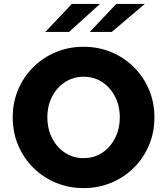

<svg xmlns="http://www.w3.org/2000/svg" viewBox="-20 -950 854 981"><path d="M407 11Q330.8 11 265 -16.5Q199.2 -44 149.6 -93.5Q100 -143 72.5 -208.5Q45 -274 45 -350Q45 -426 72.5 -491.5Q100 -557 149.6 -606.5Q199.2 -656 265 -683.5Q330.8 -711 407 -711Q483.2 -711 549 -683.5Q614.8 -656 664.4 -606.5Q714 -557 741.5 -491.5Q769 -426 769 -350Q769 -274 741.5 -208.5Q714 -143 664.4 -93.5Q614.8 -44 549 -16.5Q483.2 11 407 11ZM407 -142Q460 -142 501.5 -169Q543 -196 567.5 -243.5Q592 -291 592 -350Q592 -410 567.5 -457Q543 -504 501.5 -531Q460 -558 407.5 -558Q355 -558 313 -531Q271 -504 246.5 -457Q222 -410 222 -350.5Q222 -291 246.5 -243.5Q271 -196 312.9 -169Q354.8 -142 407 -142ZM212 -787 347 -930H491L333 -787ZM439 -787 574 -930H720L551 -787Z"/></svg>

Font: Red Hat Text VF
Style: Regular
Weight: 400
Designer: Pentagram, MCKL
Foundry: Pentagram, MCKL
Version: Version 1.023